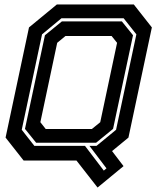

<svg xmlns="http://www.w3.org/2000/svg" viewBox="-20 -720 711 861"><path d="M417.5 121 323 0H86L5 -103L110 -597L235 -700H580L661 -597L556 -103L482.5 -42.5L534 25ZM445.5 45 457.5 35 381 -66H413L500.5 -138L591.5 -566L534.5 -638H255.5L168.5 -566L77.5 -138L134 -66H361ZM185 -141.5H392L429.5 -172L505 -528L480.5 -558.5H273.5L236.5 -528L161 -172ZM142 -80 92 -142 181.5 -562 257.5 -624H526.5L576.5 -562L487 -142L411 -80Z"/></svg>

Font: Tourney
Style: Bold Italic
Weight: 700
Italic angle: -12°
Version: Version 1.015